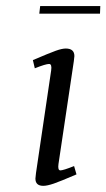

<svg xmlns="http://www.w3.org/2000/svg" viewBox="-20 -603 349 630"><path d="M87.9 -405.8Q142.6 -429.2 163.1 -436.5Q183.6 -443.8 195.8 -443.8Q224.1 -443.8 224.1 -418.9Q224.1 -415.5 222.2 -401.9L171.9 -64.9Q168.9 -43.9 178.2 -43.9Q187.5 -43.9 223.1 -58.1L231 -30.8Q178.7 -8.3 156.7 -0.7Q134.8 6.8 122.1 6.8Q96.2 6.8 96.2 -17.1Q96.2 -21.5 98.1 -35.2L147.9 -372.1Q150.9 -393.1 141.1 -393.1Q129.9 -393.1 94.2 -378.9ZM108.9 -558.1 111.8 -583H309.1L308.1 -558.1Z"/></svg>

Font: Dehuti
Style: Italic
Weight: 400
Version: Version 1.2